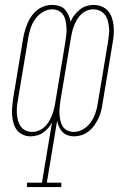

<svg xmlns="http://www.w3.org/2000/svg" viewBox="-20 -548 540 783"><path d="M90 215V197H151L192 -48Q185 -36 176 -25.5Q167 -15 155.5 -7Q144 1 130.5 4.5Q117 8 104 8Q88 8 73.5 1.5Q59 -5 49.5 -17Q40 -29 35.5 -44.5Q31 -60 29.5 -76Q28 -92 29.5 -109Q31 -126 33 -143L75 -395Q78 -411 82.5 -426Q87 -441 93.5 -456Q100 -471 110 -484.5Q120 -498 133 -508Q146 -518 162 -523Q178 -528 194 -528Q208 -528 222 -523.5Q236 -519 245 -509Q254 -499 259.5 -486.5Q265 -474 268 -460Q274 -474 283.5 -486.5Q293 -499 305.5 -509Q318 -519 332.5 -523.5Q347 -528 361 -528Q378 -528 393.5 -522Q409 -516 419.5 -504.5Q430 -493 435.5 -477.5Q441 -462 443 -445.5Q445 -429 444 -412Q443 -395 440 -377L398 -125Q396 -110 392 -94.5Q388 -79 381 -64.5Q374 -50 364.5 -36.5Q355 -23 341.5 -12.5Q328 -2 312.5 3Q297 8 281 8Q268 8 255.5 3.5Q243 -1 234.5 -10Q226 -19 220.5 -31Q215 -43 213 -56L171 197H230V215ZM111 -10Q124 -10 137 -15Q150 -20 160.5 -29.5Q171 -39 178.5 -51Q186 -63 191 -75.5Q196 -88 199.5 -101Q203 -114 205 -127L247 -380Q249 -394 250.5 -408Q252 -422 251 -436Q250 -450 247.5 -463Q245 -476 238 -487Q231 -498 219 -504Q207 -510 193 -510Q173 -510 154 -498.5Q135 -487 123 -469.5Q111 -452 104.5 -432Q98 -412 95 -392L53 -140Q50 -125 49 -111Q48 -97 49 -83Q50 -69 53.5 -56Q57 -43 64.5 -32.5Q72 -22 84 -16Q96 -10 111 -10ZM281 -10Q301 -10 320 -21.5Q339 -33 351 -50.5Q363 -68 369.5 -88Q376 -108 379 -128L421 -380Q423 -395 424.5 -409Q426 -423 424.5 -437Q423 -451 419.5 -464Q416 -477 408 -487.5Q400 -498 387.5 -504Q375 -510 361 -510Q348 -510 335 -505Q322 -500 311.5 -490Q301 -480 294 -468Q287 -456 282 -443.5Q277 -431 274 -418Q271 -405 269 -392L227 -141Q225 -127 223.5 -112.5Q222 -98 222.5 -84.5Q223 -71 226 -57.5Q229 -44 235.5 -33Q242 -22 254.5 -16Q267 -10 281 -10Z"/></svg>

Font: Iosevka Curly Slab Thin
Style: Italic
Weight: 100
Italic angle: -9°
Monospace: yes
Designer: Belleve Invis
Foundry: Belleve Invis
Version: Version 22.1.2; ttfautohint (v1.8.4)